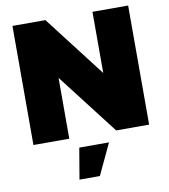

<svg xmlns="http://www.w3.org/2000/svg" viewBox="-99 -785 980 1113"><g transform="rotate(-10 390.5 -228.5)"><path d="M521 -701H731V0H537L261 -358V0H50V-701H244L521 -341ZM309 61H484L398 244H278Z"/></g></svg>

Font: Gontserrat Black
Style: Regular
Weight: 900
Designer: Julieta Ulanovsky
Foundry: Julieta Ulanovsky
Version: Version 6.001